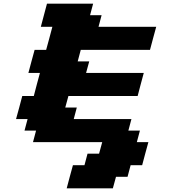

<svg xmlns="http://www.w3.org/2000/svg" viewBox="-20 -895 915 1040"><path d="M341.3 125H591.3L608.4 62.5H670.9L687.5 0H750Q755.4 -21 766.6 -62.5Q777.8 -104 783.7 -125H721.2L737.8 -187.5H675.3L691.9 -250H379.4L396 -312.5H333.5L350.6 -375H725.6Q731 -395.5 741.9 -437.3Q752.9 -479 758.8 -500H446.3L463.4 -562.5H400.9L417.5 -625H792.5Q797.9 -645.5 809.1 -687.3Q820.3 -729 826.2 -750H513.7L530.3 -812.5H467.8L484.4 -875H234.4Q229 -854 217.8 -812.5Q206.5 -771 201.2 -750H263.7Q258.3 -729.5 247.1 -687.7Q235.8 -646 230 -625H167.5Q161.6 -604 150.4 -562.3Q139.2 -520.5 133.8 -500H196.3Q190.4 -479 179.4 -437.5Q168.5 -396 163.1 -375H100.6Q95.2 -354 84 -312.3Q72.8 -270.5 66.9 -250H129.4L112.8 -187.5H175.3L158.7 -125H533.7L516.6 -62.5H454.1L437.5 0H375Q369.1 21 357.9 62.5Q346.7 104 341.3 125Z"/></svg>

Font: Faithful 32x
Style: BoldOblique
Weight: 400
Foundry: Faithful Resource Pack
Version: Version 1.0; January 27, 2023